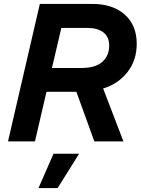

<svg xmlns="http://www.w3.org/2000/svg" viewBox="-20 -724 720 983"><path d="M21 0 184 -704H452Q557 -704 618.5 -649.5Q680 -595 680 -500Q680 -414 631.5 -353.5Q583 -293 508 -271L612 0H463L371 -254H218L159 0ZM427 -581H294L246 -376H397Q469 -376 504 -407.5Q539 -439 539 -491Q539 -535 509.5 -558Q480 -581 427 -581ZM385 63 275 239H177L254 63Z"/></svg>

Font: Prodigy Sans SemiBold
Style: Italic
Weight: 600
Italic angle: -13°
Designer: Wei Huang
Foundry: Wei Huang
Version: Version 1.003; ttfautohint (v1.8.3)